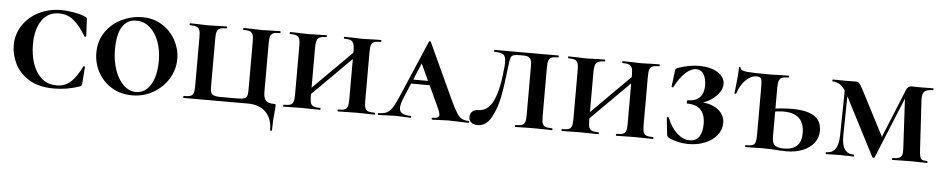

<svg xmlns="http://www.w3.org/2000/svg" viewBox="-39 -768 5884 1199"><g transform="rotate(5 2903.0 -169.0)"><path d="M460 -451Q467 -448 469 -444.5Q471 -441 471 -434L476 -331Q476 -328 471 -327Q466 -326 464 -330Q426 -395 386.5 -426.5Q347 -458 296 -458Q225 -458 187 -401.5Q149 -345 149 -251Q149 -189 166.5 -134Q184 -79 222 -44Q260 -9 318 -9Q369 -9 404.5 -40Q440 -71 474 -140Q475 -144 480 -143Q485 -142 485 -139L477 -33Q476 -25 474 -22Q472 -19 463 -15Q386 12 303 12Q207 12 146 -26Q85 -64 57.5 -121Q30 -178 30 -236Q30 -304 66.5 -360Q103 -416 166.5 -448Q230 -480 308 -480Q345 -480 388.5 -472Q432 -464 460 -451Z M548 -234Q548 -310 587.5 -366Q627 -422 688.5 -451Q750 -480 815 -480Q886 -480 940.5 -445.5Q995 -411 1025 -355.5Q1055 -300 1055 -239Q1055 -172 1020 -114.5Q985 -57 925 -22.5Q865 12 793 12Q722 12 666 -21.5Q610 -55 579 -111.5Q548 -168 548 -234ZM941 -218Q941 -284 921 -338Q901 -392 864.5 -423.5Q828 -455 780 -455Q722 -455 692 -407Q662 -359 662 -265Q662 -194 682.5 -135.5Q703 -77 738 -44Q773 -11 816 -11Q872 -11 906.5 -66Q941 -121 941 -218Z M1519 0H1115Q1113 0 1113 -6Q1113 -12 1115 -12Q1144 -12 1157.5 -17Q1171 -22 1176 -36.5Q1181 -51 1181 -81V-387Q1181 -417 1176 -431Q1171 -445 1157 -450.5Q1143 -456 1115 -456Q1113 -456 1113 -462Q1113 -468 1115 -468L1165 -467Q1205 -465 1230 -465Q1255 -465 1297 -467L1345 -468Q1347 -468 1347 -462Q1347 -456 1345 -456Q1317 -456 1303.5 -450.5Q1290 -445 1285 -431Q1280 -417 1280 -387V-83Q1280 -48 1292.5 -37Q1305 -26 1345 -26H1451Q1479 -26 1492 -30.5Q1505 -35 1510 -47Q1515 -59 1515 -83V-387Q1515 -417 1510 -431Q1505 -445 1492 -450.5Q1479 -456 1451 -456Q1449 -456 1449 -462Q1449 -468 1451 -468L1499 -467Q1539 -465 1566 -465Q1590 -465 1632 -467L1680 -468Q1683 -468 1683 -462Q1683 -456 1680 -456Q1652 -456 1638.5 -450.5Q1625 -445 1620 -431Q1615 -417 1615 -387V-81Q1615 -41 1630.5 -26.5Q1646 -12 1680 -12Q1689 -12 1690.5 -10.5Q1692 -9 1692 0Q1692 16 1689 40Q1683 90 1683 152Q1683 157 1677 157Q1671 157 1671 152Q1671 79 1630 39.5Q1589 0 1519 0Z M2083 -456Q2080 -456 2080 -462Q2080 -468 2083 -468L2131 -467Q2171 -465 2198 -465Q2222 -465 2264 -467L2312 -468Q2315 -468 2315 -462Q2315 -456 2312 -456Q2284 -456 2270.5 -450.5Q2257 -445 2252 -431Q2247 -417 2247 -387V-81Q2247 -51 2252 -36.5Q2257 -22 2270 -17Q2283 -12 2312 -12Q2315 -12 2315 -6Q2315 0 2312 0Q2281 0 2264 -1L2198 -2L2131 -1Q2114 0 2083 0Q2080 0 2080 -6Q2080 -12 2083 -12Q2111 -12 2124 -17Q2137 -22 2142 -36.5Q2147 -51 2147 -81V-385Q2147 -415 2142 -429.5Q2137 -444 2124 -450Q2111 -456 2083 -456ZM1846 -73 2193 -420 2213 -400 1865 -53ZM1743 -456Q1740 -456 1740 -462Q1740 -468 1743 -468L1791 -467Q1831 -465 1856 -465Q1883 -465 1923 -467L1971 -468Q1973 -468 1973 -462Q1973 -456 1971 -456Q1931 -456 1918.5 -442Q1906 -428 1906 -385V-81Q1906 -51 1911 -37Q1916 -23 1929.5 -17.5Q1943 -12 1971 -12Q1973 -12 1973 -6Q1973 0 1971 0Q1940 0 1923 -1L1856 -2L1791 -1Q1773 0 1741 0Q1739 0 1739 -6Q1739 -12 1741 -12Q1770 -12 1783.5 -17Q1797 -22 1802 -36.5Q1807 -51 1807 -81V-387Q1807 -417 1802 -431Q1797 -445 1783.5 -450.5Q1770 -456 1743 -456Z M2523 -239H2706L2713 -213H2508ZM2900 0Q2879 0 2837 -2Q2793 -4 2775 -4Q2758 -4 2722 -2Q2688 0 2674 0Q2670 0 2670 -6Q2670 -12 2674 -12Q2697 -12 2706.5 -17.5Q2716 -23 2716 -34Q2716 -48 2699 -84L2572 -357L2616 -434L2485 -123Q2467 -81 2467 -57Q2467 -33 2484 -22.5Q2501 -12 2537 -12Q2542 -12 2542 -6Q2542 0 2537 0Q2523 0 2497 -2Q2469 -4 2445 -4Q2420 -4 2386 -2Q2356 0 2337 0Q2332 0 2332 -6Q2332 -12 2337 -12Q2368 -12 2387 -21Q2406 -30 2422.5 -55Q2439 -80 2461 -132L2611 -483Q2613 -487 2617 -487Q2621 -487 2623 -483L2783 -137Q2808 -83 2824.5 -57Q2841 -31 2858 -21.5Q2875 -12 2900 -12Q2905 -12 2905 -6Q2905 0 2900 0Z M3120 -389 3117 -365Q3105 -256 3090.5 -181Q3076 -106 3044 -48.5Q3012 9 2959 9Q2934 9 2919 -3Q2904 -15 2904 -37Q2904 -60 2919 -72.5Q2934 -85 2956 -85Q3015 -85 3048.5 -153.5Q3082 -222 3095 -370Q3096 -380 3096 -396Q3096 -433 3081 -444.5Q3066 -456 3024 -456Q3022 -456 3022 -462Q3022 -468 3024 -468H3424Q3427 -468 3427 -462Q3427 -456 3424 -456Q3396 -456 3382.5 -450.5Q3369 -445 3364 -431Q3359 -417 3359 -387V-81Q3359 -51 3364 -36.5Q3369 -22 3382 -17Q3395 -12 3424 -12Q3427 -12 3427 -6Q3427 0 3424 0Q3393 0 3376 -1L3310 -2L3242 -1Q3225 0 3195 0Q3192 0 3192 -6Q3192 -12 3195 -12Q3223 -12 3236 -17Q3249 -22 3254 -36.5Q3259 -51 3259 -81V-385Q3259 -424 3248 -436.5Q3237 -449 3202 -449H3186Q3157 -449 3145 -445Q3133 -441 3128 -429Q3123 -417 3120 -389Z M3828 -456Q3825 -456 3825 -462Q3825 -468 3828 -468L3876 -467Q3916 -465 3943 -465Q3967 -465 4009 -467L4057 -468Q4060 -468 4060 -462Q4060 -456 4057 -456Q4029 -456 4015.5 -450.5Q4002 -445 3997 -431Q3992 -417 3992 -387V-81Q3992 -51 3997 -36.5Q4002 -22 4015 -17Q4028 -12 4057 -12Q4060 -12 4060 -6Q4060 0 4057 0Q4026 0 4009 -1L3943 -2L3876 -1Q3859 0 3828 0Q3825 0 3825 -6Q3825 -12 3828 -12Q3856 -12 3869 -17Q3882 -22 3887 -36.5Q3892 -51 3892 -81V-385Q3892 -415 3887 -429.5Q3882 -444 3869 -450Q3856 -456 3828 -456ZM3591 -73 3938 -420 3958 -400 3610 -53ZM3488 -456Q3485 -456 3485 -462Q3485 -468 3488 -468L3536 -467Q3576 -465 3601 -465Q3628 -465 3668 -467L3716 -468Q3718 -468 3718 -462Q3718 -456 3716 -456Q3676 -456 3663.5 -442Q3651 -428 3651 -385V-81Q3651 -51 3656 -37Q3661 -23 3674.5 -17.5Q3688 -12 3716 -12Q3718 -12 3718 -6Q3718 0 3716 0Q3685 0 3668 -1L3601 -2L3536 -1Q3518 0 3486 0Q3484 0 3484 -6Q3484 -12 3486 -12Q3515 -12 3528.5 -17Q3542 -22 3547 -36.5Q3552 -51 3552 -81V-387Q3552 -417 3547 -431Q3542 -445 3528.5 -450.5Q3515 -456 3488 -456Z M4365 -120Q4365 -239 4252 -239Q4250 -239 4249 -242.5Q4248 -246 4248 -250Q4248 -254 4249.5 -257Q4251 -260 4252 -260Q4303 -260 4328 -286.5Q4353 -313 4353 -361Q4353 -402 4337 -430Q4321 -458 4289 -458Q4257 -458 4222 -426Q4187 -394 4157 -335Q4156 -331 4150.5 -332Q4145 -333 4145 -336L4157 -432Q4158 -444 4161 -447.5Q4164 -451 4172 -455Q4244 -480 4304 -480Q4379 -480 4423 -451.5Q4467 -423 4467 -380Q4467 -347 4442 -317Q4417 -287 4381 -268Q4345 -249 4314 -247L4328 -255Q4397 -255 4441.5 -222.5Q4486 -190 4486 -137Q4486 -95 4458.5 -60.5Q4431 -26 4384 -7Q4337 12 4282 12Q4247 12 4213 4Q4179 -4 4157 -16Q4149 -20 4146.5 -24.5Q4144 -29 4143 -40L4132 -140Q4132 -143 4137.5 -144Q4143 -145 4144 -142Q4169 -80 4207 -46Q4245 -12 4287 -12Q4328 -12 4346.5 -42.5Q4365 -73 4365 -120Z M4668 -446Q4634 -446 4601.5 -414.5Q4569 -383 4551 -329Q4550 -326 4545 -326Q4540 -326 4540 -329Q4544 -361 4549 -412.5Q4554 -464 4554 -490Q4554 -495 4559.5 -495Q4565 -495 4565 -490Q4565 -473 4606.5 -469Q4648 -465 4752 -465Q4779 -465 4821 -467L4867 -468Q4870 -468 4870 -462Q4870 -456 4867 -456Q4839 -456 4826 -450Q4813 -444 4808 -429.5Q4803 -415 4803 -385V-81Q4803 -43 4818 -27.5Q4833 -12 4878 -12Q4986 -12 4986 -118Q4986 -242 4855 -242Q4819 -242 4756 -229L4755 -250Q4849 -263 4904 -263Q5002 -263 5047 -233Q5092 -203 5092 -142Q5092 -99 5067 -66Q5042 -33 4997 -14.5Q4952 4 4895 4Q4867 4 4831 1Q4816 0 4795.5 -1Q4775 -2 4751 -2L4687 -1Q4669 0 4638 0Q4635 0 4635 -6Q4635 -12 4638 -12Q4667 -12 4680.5 -17Q4694 -22 4698.5 -36.5Q4703 -51 4703 -81V-387Q4703 -423 4697 -434.5Q4691 -446 4668 -446Z M5225 -446 5245 -443 5240 -127Q5239 -68 5257.5 -40Q5276 -12 5315 -12Q5318 -12 5318 -6Q5318 0 5315 0Q5291 0 5278 -1L5230 -2L5181 -1Q5168 0 5142 0Q5140 0 5140 -6Q5140 -12 5142 -12Q5182 -12 5200.5 -40Q5219 -68 5220 -127ZM5776 0Q5749 0 5733 -1L5673 -2L5605 -1Q5588 0 5558 0Q5556 0 5556 -6Q5556 -12 5558 -12Q5586 -12 5599.5 -17.5Q5613 -23 5617.5 -37Q5622 -51 5620 -81L5602 -414L5631 -456L5447 -7Q5445 -3 5440 -3Q5434 -3 5432 -7L5237 -385Q5215 -426 5192 -441Q5169 -456 5144 -456Q5142 -456 5142 -462Q5142 -468 5144 -468L5227 -467L5289 -468Q5302 -468 5311 -458.5Q5320 -449 5337 -416L5485 -130L5439 -35L5605 -443Q5609 -454 5618 -461Q5627 -468 5636 -468L5698 -467L5774 -468Q5776 -468 5776 -462Q5776 -456 5774 -456Q5736 -456 5720.5 -442.5Q5705 -429 5707 -389L5725 -81Q5727 -50 5730.5 -36Q5734 -22 5744 -17Q5754 -12 5776 -12Q5778 -12 5778 -6Q5778 0 5776 0Z"/></g></svg>

Font: Cormorant SC
Style: Bold
Weight: 700
Designer: Christian Thalmann (Catharsis Fonts)
Foundry: Catharsis Fonts
Version: Version 4.000